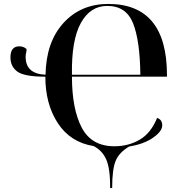

<svg xmlns="http://www.w3.org/2000/svg" viewBox="-20 -744 931 974"><path d="M539 210H549Q549 111 568 69Q587 27 636 -1Q710 -13 756.5 -45.5Q803 -78 803 -108Q803 -137 777 -146Q746 -69 689 -35.5Q632 -2 560 -2Q444 -2 394.5 -97Q345 -192 345 -355H827V-363Q827 -724 529 -724Q390 -724 302 -627.5Q214 -531 211 -365Q110 -369 110 -456Q110 -468 113 -478.5Q116 -489 114 -496Q99 -509 78 -509Q33 -509 33 -453Q33 -406 68.5 -380.5Q104 -355 210 -355Q210 -216 273.5 -119Q337 -22 455 -3Q498 19 518.5 64Q539 109 539 210ZM345 -365Q342 -540 390 -627Q438 -714 524 -714Q620 -714 655 -626Q690 -538 692 -365Z"/></svg>

Font: Noto Serif Display Semi
Style: Regular
Weight: 600
Designer: Monotype Design Team
Foundry: Monotype Imaging Inc.
Version: Version 1.900